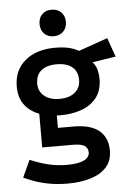

<svg xmlns="http://www.w3.org/2000/svg" viewBox="-60 -709 694 995"><g transform="rotate(-5 287.0 -211.5)"><path d="M246 -115Q145 -115 88.5 -158.5Q32 -202 32 -282Q32 -367 90.5 -416.5Q149 -466 247 -466Q285 -466 314 -460Q343 -454 370 -439L521 -492L556 -393L434 -374Q451 -356 457 -332Q463 -308 463 -287Q463 -226 433.5 -188Q404 -150 354.5 -132.5Q305 -115 246 -115ZM254 241Q199 241 154 232.5Q109 224 76 211.5Q43 199 24 190L65 101Q112 121 158 132.5Q204 144 254 144Q299 144 325.5 136.5Q352 129 363 116.5Q374 104 374 90Q374 69 358 56Q342 43 293 43H136V-152L226 -132V-51H307Q396 -51 440 -14.5Q484 22 484 89Q484 143 453 176.5Q422 210 369.5 225.5Q317 241 254 241ZM248 -200Q299 -200 328 -224.5Q357 -249 357 -288Q357 -333 328.5 -356.5Q300 -380 248 -380Q196 -380 167.5 -356.5Q139 -333 139 -288Q139 -249 168 -224.5Q197 -200 248 -200ZM246 -664Q277 -664 296 -645Q315 -626 315 -595Q315 -564 296 -545Q277 -526 246 -526Q215 -526 196.5 -545Q178 -564 178 -595Q178 -626 196.5 -645Q215 -664 246 -664Z"/></g></svg>

Font: Podkova
Style: Bold
Weight: 700
Designer: Ilya Yudin
Foundry: Cyreal (www.cyreal.org)
Version: Version 2.102; ttfautohint (v1.8.1.43-b0c9)